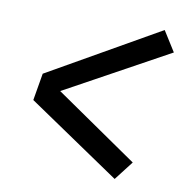

<svg xmlns="http://www.w3.org/2000/svg" viewBox="-65 -669 631 655"><g transform="rotate(10 250.0 -341.0)"><path d="M374 -76 54 -293 70 -387 454 -606 498 -536 139 -339 425 -142Z"/></g></svg>

Font: Iosevka SS04 Medium Oblique
Style: Regular
Weight: 500
Italic angle: -9°
Monospace: yes
Designer: Belleve Invis
Foundry: Belleve Invis
Version: Version 19.0.0; ttfautohint (v1.8.4)